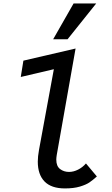

<svg xmlns="http://www.w3.org/2000/svg" viewBox="-20 -1068 640 1100"><path d="M196.5 -142Q196.5 -171.5 203.5 -209.5L288.5 -671.5L99 -627L114 -720.5L413 -790L305 -179.5Q302.5 -163.5 302.5 -153.5Q302.5 -116 324.2 -99.5Q346 -83 375.5 -83Q401 -83 427 -96Q453 -109 472.5 -131.5L535 -57Q511 -35.5 491.8 -22.5Q472.5 -9.5 437.5 1Q402.5 11.5 352 11.5Q274 11.5 235.2 -28.2Q196.5 -68 196.5 -142ZM284.5 -843 401.5 -1048H531L367 -843Z"/></svg>

Font: JuliaMono Medium
Style: Italic
Weight: 500
Italic angle: -9°
Monospace: yes
Designer: cormullion
Foundry: corm
Version: Version 0.054; ttfautohint (v1.8.4)